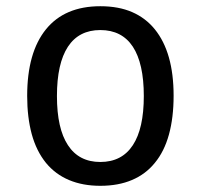

<svg xmlns="http://www.w3.org/2000/svg" viewBox="-20 -580 642 614"><path d="M300.8 14.2Q244.6 14.2 200.9 -4.2Q157.2 -22.5 127 -59.1Q96.2 -97.2 81.5 -151.1Q66.9 -205.1 66.9 -273.4Q66.9 -412.1 127 -486.3Q187 -560.1 300.8 -560.1Q359.4 -560.1 402.6 -541.3Q445.8 -522.5 475.1 -486.3Q535.2 -412.1 535.2 -273.9Q535.2 -204.1 520.3 -149.9Q505.4 -95.7 475.1 -59.1Q445.8 -22.9 402.1 -4.4Q358.4 14.2 300.8 14.2ZM300.8 -62Q369.6 -62 404.8 -115.7Q439.9 -168.9 439.9 -272.9Q439.9 -377 404.8 -430.7Q369.6 -483.9 300.8 -483.9Q232.4 -483.9 197.3 -430.7Q162.1 -377 162.1 -272.9Q162.1 -168.9 197.3 -115.7Q232.4 -62 300.8 -62Z"/></svg>

Font: Hack
Style: Regular
Weight: 400
Monospace: yes
Designer: Christopher Simpkins
Foundry: Christopher Simpkins
Version: Version 2.019; ttfautohint (v1.4.1) -l 4 -r 80 -G 350 -x 0 -